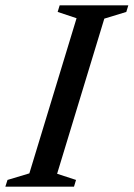

<svg xmlns="http://www.w3.org/2000/svg" viewBox="-41 -696 498 716"><path d="M244.5 -628 174 -651.5 181.5 -676H437.5L430 -651.5L348 -626.5L172 -48L242.5 -25L235 0H-21L-13 -25L68.5 -49.5Z"/></svg>

Font: Newsreader 16pt Medium
Style: Italic
Weight: 500
Italic angle: -17°
Designer: Hugues Gentile
Foundry: Production Type
Version: Version 1.003